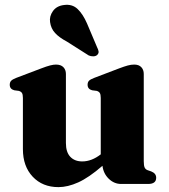

<svg xmlns="http://www.w3.org/2000/svg" viewBox="-20 -755 693 788"><path d="M74 -143V-353Q74 -367.5 70 -373.5Q66 -379.5 57 -382L38.5 -384.5Q20 -389.5 20 -407Q20 -417.5 25.8 -423.5Q31.5 -429.5 47 -435.5L148.5 -474Q172 -483 185.8 -486.5Q199.5 -490 209.5 -490Q230 -490 240.2 -479.2Q250.5 -468.5 250.5 -451.5V-168Q250.5 -130.5 268.5 -111.5Q286.5 -92.5 317.5 -92.5Q356 -92.5 393.5 -121.5V-353Q393.5 -367.5 389.5 -373.5Q385.5 -379.5 377 -382L358 -384.5Q339.5 -389.5 339.5 -407Q339.5 -417.5 345.2 -423.5Q351 -429.5 367 -435.5L468 -474Q490.5 -482.5 504.2 -486.2Q518 -490 531 -490Q550 -490 560 -479.2Q570 -468.5 570 -451.5V-93.5Q570 -75 573.8 -67.2Q577.5 -59.5 586 -56.5L600.5 -51.5Q621 -43.5 621 -25.5Q621 0 588 0H477Q448.5 0 426.5 -21.2Q404.5 -42.5 400.5 -74.5Q344.5 -26 301.2 -6.5Q258 13 220 13Q154.5 13 114.2 -29.8Q74 -72.5 74 -143ZM337 -659 378.5 -561Q383 -552.5 384.5 -544.5Q386 -536.5 379 -529.5Q373 -524 363 -523.8Q353 -523.5 344 -527.5L255 -584Q223 -601 206 -619.5Q189 -638 185.5 -664.5Q182 -688 197.2 -709.5Q212.5 -731 243 -734.5Q276.5 -739 298.5 -718Q320.5 -697 337 -659Z"/></svg>

Font: Fraunces 9pt S000
Style: Bold
Weight: 700
Version: Version 1.000; ttfautohint (v1.8.3)